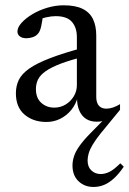

<svg xmlns="http://www.w3.org/2000/svg" viewBox="-20 -462 499 743"><path d="M444.5 -37 368.5 55.5Q349.5 79.5 338.5 98Q327.5 116.5 323.2 131.5Q319 146.5 319 159Q319 184 333.8 197.8Q348.5 211.5 370 211.5Q386 211.5 403.2 203.2Q420.5 195 445.5 170L459 183Q439.5 211.5 420.8 228.5Q402 245.5 382.8 253.5Q363.5 261.5 341.5 261.5Q307 261.5 283.8 239.2Q260.5 217 260.5 178.5Q260.5 161 266.5 142.5Q272.5 124 287.8 102.5Q303 81 330 53.5L391.5 -9L397 -1.5Q386 4.5 375.5 6.8Q365 9 355 9Q330 9 313 -2Q296 -13 287 -33.8Q278 -54.5 278 -83L281 -87.5Q274 -59 256.2 -37Q238.5 -15 213.5 -2.5Q188.5 10 160 10Q108.5 10 75 -18.5Q41.5 -47 41.5 -101Q41.5 -129.5 52.8 -152.8Q64 -176 93 -196.5Q122 -217 174 -237Q226 -257 306.5 -278.5L314.5 -245Q254 -230.5 216 -216Q178 -201.5 156.8 -186.5Q135.5 -171.5 127.2 -154.5Q119 -137.5 119 -117.5Q119 -82.5 139.8 -64Q160.5 -45.5 190 -45.5Q214 -45.5 233.8 -57.5Q253.5 -69.5 265.5 -89.2Q277.5 -109 277.5 -132.5V-318Q277.5 -355.5 258.2 -377.5Q239 -399.5 195.5 -399.5Q179 -399.5 159 -395Q139 -390.5 121 -381L146.5 -404Q144 -382 139.5 -360.8Q135 -339.5 126 -330.5Q118.5 -322 106.2 -318Q94 -314 82 -314Q66 -314 56.8 -321.2Q47.5 -328.5 47.5 -340Q47.5 -356 63.5 -373.8Q79.5 -391.5 105.2 -407Q131 -422.5 162.8 -432Q194.5 -441.5 226.5 -441.5Q271.5 -441.5 299.2 -428Q327 -414.5 339.8 -388.2Q352.5 -362 352.5 -324V-88Q352.5 -72.5 357 -62.2Q361.5 -52 370.2 -46.8Q379 -41.5 392 -41.5Q404 -41.5 417.8 -46.2Q431.5 -51 444.5 -59Z"/></svg>

Font: Newsreader 24pt
Style: Regular
Weight: 400
Designer: Hugues Gentile
Foundry: Production Type
Version: Version 1.003